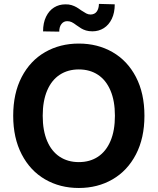

<svg xmlns="http://www.w3.org/2000/svg" viewBox="-20 -936 793 966"><path d="M376.5 9.8Q281.9 9.8 206.9 -33.6Q132 -76.9 89.2 -159.4Q46.4 -241.9 46.4 -353.5Q46.4 -466.6 89.2 -548.7Q132 -630.7 206.9 -673.7Q281.9 -716.8 376.5 -716.8Q471.2 -716.8 546.2 -673.7Q621.1 -630.7 663.9 -548.7Q706.7 -466.6 706.7 -353.5Q706.7 -241.4 663.9 -159.1Q621.1 -76.9 546.2 -33.6Q471.2 9.8 376.5 9.8ZM376.5 -586.7Q321.5 -586.7 280.5 -559.8Q239.5 -532.9 217.2 -480.4Q194.9 -428 194.9 -353.5Q194.9 -279 217.2 -226.6Q239.5 -174.2 280.5 -147.3Q321.5 -120.4 376.5 -120.4Q432 -120.4 472.8 -147.3Q513.6 -174.2 535.9 -226.6Q558.2 -279 558.2 -353.5Q558.2 -428 535.9 -480.4Q513.6 -532.9 472.8 -559.8Q432 -586.7 376.5 -586.7ZM308.8 -914.1Q325.9 -914.6 339.9 -910.3Q353.9 -906 364.6 -899.8Q375.4 -893.6 388.5 -883.9Q403.3 -874.1 413.7 -868.5Q424.1 -862.9 435.9 -862.9Q456.4 -863.5 466.8 -877.8Q477.2 -892.1 477.8 -916.4L557.3 -914.2Q557.3 -871.9 542.5 -841.2Q527.7 -810.5 502.2 -794.4Q476.7 -778.4 444.7 -778.4Q426.9 -778.4 412.8 -782.6Q398.6 -786.9 388.5 -793.2Q378.3 -799.4 364.9 -809Q350.8 -819.8 340.8 -824.6Q330.8 -829.5 318.1 -829.5Q300.2 -829.5 289.2 -815.2Q278.1 -800.9 278.1 -776.8L196.7 -778.1Q196.7 -821 211.7 -851.8Q226.7 -882.7 252 -898.4Q277.3 -914.1 308.8 -914.1Z"/></svg>

Font: Pretendard JP Variable
Style: Regular
Weight: 400
Designer: Base glyphs from Inter by Rasmus Andersson; Hangul glyphs from Noto Sans CJK(Source Han Sans) by Jang Soo-young and Kang
Foundry: Kil Hyung-jin
Version: Version 1.307;Glyphs 3.2 (3192)